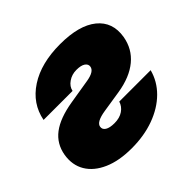

<svg xmlns="http://www.w3.org/2000/svg" viewBox="-137 -673 832 832"><g transform="rotate(-45 279.0 -256.5)"><path d="M45.4 -344.2Q61.5 -428.2 136.5 -477.1Q211.4 -525.9 328.1 -525.9Q443.8 -525.9 501 -479.5Q558.1 -433.1 544.9 -353Q534.2 -290.5 487.1 -251.5Q439.9 -212.4 360.4 -199.7L260.7 -184.1Q201.2 -174.8 197.8 -149.9Q195.3 -134.8 209.7 -125.7Q224.1 -116.7 252.9 -116.7Q284.7 -116.7 305.7 -131.1Q326.7 -145.5 333.5 -168.5H525.9Q511.7 -114.3 470.5 -73.2Q429.2 -32.2 367.2 -9.5Q305.2 13.2 228.5 13.2Q151.4 13.2 97.7 -10.5Q43.9 -34.2 19 -75.9Q-5.9 -117.7 2.9 -172.4Q12.7 -230.5 57.4 -264.4Q102.1 -298.3 185.5 -312L298.8 -330.6Q348.1 -338.9 352.1 -363.8Q354.5 -377.9 341.1 -387.5Q327.6 -397 299.3 -397Q271 -397 249.3 -381.8Q227.5 -366.7 223.1 -344.2Z"/></g></svg>

Font: Inter Display Black
Style: Italic
Weight: 900
Italic angle: -9.39999°
Designer: Rasmus Andersson
Foundry: rsms
Version: Version 4.000;git-a52131595